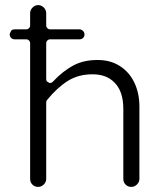

<svg xmlns="http://www.w3.org/2000/svg" viewBox="-20 -741 654 752"><path d="M83 -587Q83 -587 37 -587Q29 -587 23.5 -592.5Q18 -598 18 -607Q19 -612 24 -621Q29 -626 37 -626H83Q89 -626 93.5 -630.5Q98 -635 98 -641V-689Q98 -702 107.5 -711.5Q117 -721 129.5 -721Q142 -721 151.5 -711.5Q161 -702 161 -689V-641Q161 -635 166 -630Q170 -626 176 -626H291Q299 -626 305 -620Q311 -614 311 -606Q311 -598 305.5 -592.5Q300 -587 291 -587H176Q170 -587 165.5 -582.5Q161 -578 161 -572V-431Q161 -426 164 -422Q166 -420 170 -418Q174 -416 176 -416Q182 -416 187 -421Q226 -463 270 -486Q309 -506 361 -506Q362 -506 363 -506Q413 -506 450 -482Q486 -459 506 -418Q526 -376 526 -324V-40Q526 -28 516.5 -18.5Q507 -9 494 -9Q481 -9 472 -18Q463 -27 463 -40V-314Q463 -384 428 -418Q397 -450 342 -450Q287 -450 245.5 -424Q204 -398 164 -349Q161 -345 161 -340V-40Q161 -28 151.5 -18.5Q142 -9 129 -9Q116 -9 107 -18Q98 -27 98 -40V-572Q98 -578 93 -583Q89 -587 83 -587Z"/></svg>

Font: Kurewa Gothic CJK TC Regular
Style: Regular
Weight: 400
Designer: Max Yao
Foundry: Max-Everyday
Version: Version 1.071; ttfautohint (v1.8.3)